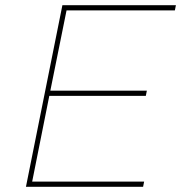

<svg xmlns="http://www.w3.org/2000/svg" viewBox="-20 -720 698 740"><path d="M531.5 0H80L220.5 -700H658L654 -680H236.5L174 -370.5H546L542 -350.5H170L104 -20H535.5Z"/></svg>

Font: Argentum Sans Thin
Style: Italic
Weight: 100
Italic angle: -11°
Designer: Julieta Ulanovsky (font), Cristiano Sobral (main changes and remaster)
Foundry: Julieta Ulanovsky (font), Cristiano Sobral (main changes and remaster)
Version: Version 2.007;June 15, 2022;FontCreator 14.0.0.2814 64-bit; 